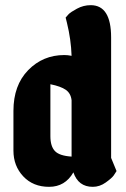

<svg xmlns="http://www.w3.org/2000/svg" viewBox="-20 -723 488 743"><path d="M410 -578V-112L431 -61Q427 -54 420 -44Q413 -34 389.5 -17Q366 0 339 0Q283 0 264 -56Q232 0 170 0Q108 0 70 -40.5Q32 -81 32 -140V-294Q32 -393 89 -451.5Q146 -510 229 -510Q242 -510 257 -507Q255 -570 239 -635L234 -655Q238 -660 245.5 -668Q253 -676 278 -689.5Q303 -703 331 -703Q410 -703 410 -578ZM175 -196Q175 -157 192.5 -138.5Q210 -120 257 -117V-335Q254 -362 234.5 -375.5Q215 -389 175 -397Z"/></svg>

Font: Chela One
Style: Regular
Weight: 400
Designer: Miguel Hernandez
Foundry: LatinoType
Version: Version 1.001